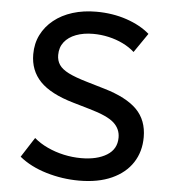

<svg xmlns="http://www.w3.org/2000/svg" viewBox="-52 -762 733 825"><g transform="rotate(5 314.0 -349.0)"><path d="M319 15Q246.5 15 177.2 -5.8Q108 -26.5 60.5 -65.5L115.5 -151Q140.5 -129.5 173.8 -114Q207 -98.5 244.5 -90.2Q282 -82 319.5 -82Q388 -82 430.2 -108Q472.5 -134 472.5 -184Q472.5 -221.5 443.8 -247.5Q415 -273.5 337.5 -295.5L265.5 -316.5Q166.5 -345 121.2 -392Q76 -439 76 -509Q76 -555.5 94.8 -593Q113.5 -630.5 147.8 -658Q182 -685.5 228.5 -700Q275 -714.5 330.5 -714.5Q401 -714.5 461.5 -694Q522 -673.5 561.5 -639L504.5 -556Q483 -575.5 454.2 -589.5Q425.5 -603.5 392.5 -611Q359.5 -618.5 325.5 -618.5Q283.5 -618.5 251.2 -606.2Q219 -594 201 -571Q183 -548 183 -515Q183 -491 195 -473Q207 -455 236.2 -440.2Q265.5 -425.5 317 -410.5L393 -388Q490 -359.5 535 -313.8Q580 -268 580 -195Q580 -132.5 549.2 -85.2Q518.5 -38 460 -11.5Q401.5 15 319 15Z"/></g></svg>

Font: Geologica Thin Cursive
Style: Regular
Weight: 400
Version: Version 1.010;gftools[0.9.28]